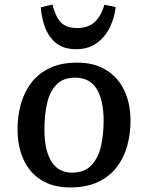

<svg xmlns="http://www.w3.org/2000/svg" viewBox="-20 -809 649 843"><path d="M288 14Q214 14 162 -18Q110 -50 83.5 -108Q57 -166 57 -242Q57 -299 71.5 -351.5Q86 -404 117 -445Q148 -486 198 -510Q248 -534 320 -534Q393 -534 445.5 -502Q498 -470 525.5 -412.5Q553 -355 553 -278Q553 -221 538.5 -168.5Q524 -116 492.5 -75Q461 -34 410.5 -10Q360 14 288 14ZM296 -51Q351 -51 381.5 -83.5Q412 -116 423.5 -168Q435 -220 435 -278Q435 -369 404.5 -418.5Q374 -468 310 -468Q257 -468 227.5 -437Q198 -406 186.5 -354.5Q175 -303 175 -239Q175 -150 205.5 -100.5Q236 -51 296 -51ZM315 -593Q262 -593 229.5 -617.5Q197 -642 180 -683.5Q163 -725 159 -777L210 -789Q224 -735 247.5 -710.5Q271 -686 318 -686Q368 -686 396.5 -713Q425 -740 438 -788L488 -778Q483 -732 462.5 -689.5Q442 -647 405 -620Q368 -593 315 -593Z"/></svg>

Font: Literata 7pt Medium
Style: Italic
Weight: 500
Italic angle: -2°
Designer: Latin by Veronika Burian and Jose Scaglione. Greek by Irene Vlachou. Cyrillic by Vera Evstafieva
Foundry: TypeTogether
Version: Version 3.002